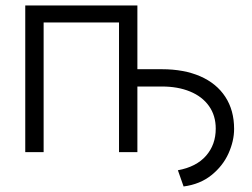

<svg xmlns="http://www.w3.org/2000/svg" viewBox="-20 -550 911 694"><path d="M71.3 -530.3H476.6V-299.8H565.4Q645 -299.8 703.9 -274.2Q762.7 -248.5 794.4 -200Q826.2 -151.4 826.2 -84Q826.2 -40.5 805.9 4.6Q785.6 49.8 744.4 83Q703.1 116.2 643.6 124L623 65.4Q689.5 53.2 724.6 13.2Q759.8 -26.9 759.8 -85Q759.8 -132.3 735.4 -166.7Q710.9 -201.2 667 -219.2Q623 -237.3 565.4 -237.3H476.6V0H410.2V-468.8H137.7V0H71.3Z"/></svg>

Font: Pretendard JP Light
Style: Regular
Weight: 300
Designer: Base glyphs from Inter by Rasmus Andersson; Hangeul glyphs from Noto Sans CJK(Source Han Sans) by Jang Soo-young and Kan
Foundry: Kil Hyung-jin
Version: Version 1.309